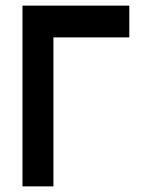

<svg xmlns="http://www.w3.org/2000/svg" viewBox="-20 -651 541 683"><path d="M60 12V-631H440V-518H170V12Z"/></svg>

Font: Pixelify Sans Medium
Style: Regular
Weight: 500
Designer: Stefie Justprince
Foundry: Typecalism Foundryline
Version: Version 1.000;February 13, 2025;FontCreator 15.0.0.3015 64-b